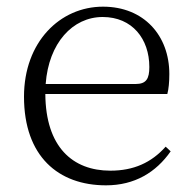

<svg xmlns="http://www.w3.org/2000/svg" viewBox="-20 -542 576 576"><path d="M298 14C384 14 448 -25 492 -88L477 -102C434 -54 381 -30 311 -30C198 -30 117 -101 116 -260H482C486 -275 488 -296 488 -320C488 -435 412 -522 289 -522C160 -522 52 -416 52 -252C52 -73 155 14 298 14ZM117 -290C126 -413 198 -491 288 -491C377 -491 428 -425 428 -341C428 -306 419 -290 387 -290Z"/></svg>

Font: Noto Serif CJK SC ExtraLight
Style: Regular
Weight: 200
Designer: Ryoko NISHIZUKA 西塚涼子 (kana & ideographs); Frank Grießhammer (Latin, Greek & Cyrillic); Wenlong ZHANG 张文龙 (bopomofo); San
Foundry: Adobe
Version: Version 2.001;hotconv 1.1.0;makeotfexe 2.6.0